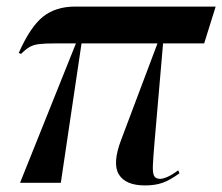

<svg xmlns="http://www.w3.org/2000/svg" viewBox="-20 -556 676 584"><path d="M41 0 211 -424H148Q118 -424 100 -422Q82 -420 70 -413Q58 -406 44 -392L37 -395Q72 -474 110.5 -505Q149 -536 209 -536H636L601 -424H476L450 -123Q446 -77 445 -53Q444 -29 449 -20.5Q454 -12 467 -12Q476 -12 490.5 -18.5Q505 -25 522 -38L526 -29Q497 -8 474.5 0Q452 8 421 8Q362 8 341.5 -25.5Q321 -59 349 -132L459 -424H228L165 0Z"/></svg>

Font: Noto Serif Display Condensed SemiBold
Style: Italic
Weight: 600
Width: 3
Italic angle: -12°
Designer: Monotype Design Team
Foundry: Monotype Imaging Inc.
Version: Version 2.009